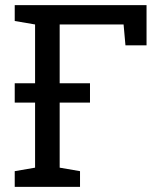

<svg xmlns="http://www.w3.org/2000/svg" viewBox="-20 -731 634 751"><path d="M37.6 0V-61.5L117.2 -75.2V-635.3L37.6 -648.9V-710.9H553.2V-553.7H470.7L463.4 -635.3H213.4V-75.2L293 -61.5V0ZM37.6 -329.6V-405.3H332V-329.6Z"/></svg>

Font: Roboto Slab LO
Style: Regular
Weight: 400
Designer: Google
Version: Version 2.000